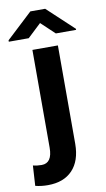

<svg xmlns="http://www.w3.org/2000/svg" viewBox="-149 -785 579 1048"><g transform="rotate(-10 140.5 -261.5)"><path d="M214.4 -528.3V17.6Q213.9 111.3 165.3 162.4Q116.7 213.4 28.8 213.4Q-8.8 213.4 -40.5 205.1L-33.7 93.3Q-12.2 99.1 14.2 99.1Q73.2 99.1 73.2 13.2V-528.3ZM327.1 -600.6V-594.7H214.8L139.6 -665.5L64.5 -594.7H-45.9V-602.5L98.6 -737.3H180.7Z"/></g></svg>

Font: MAUL Bold
Style: Bold
Weight: 700
Designer: MAUL
Version: Version 1.0; 2020; ttfautohint (v1.8.3)